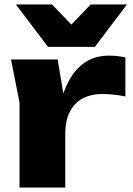

<svg xmlns="http://www.w3.org/2000/svg" viewBox="-20 -836 593 856"><path d="M29 -571H237L271 -367V0H67V-379ZM539 -580V-406Q509 -412 482.5 -414.5Q456 -417 434 -417Q390 -417 353 -399.5Q316 -382 293.5 -342Q271 -302 271 -235L232 -283Q240 -345 256 -399.5Q272 -454 299.5 -496.5Q327 -539 368 -563.5Q409 -588 468 -588Q485 -588 503 -586Q521 -584 539 -580ZM403 -627H194L51 -816H212L346 -677H251L384 -816H546Z"/></svg>

Font: Unbounded
Style: Bold
Weight: 700
Designer: Luke Prowse, Jean-Baptiste Morizot, Fátima Lázaro, Florian Runge
Foundry: NaN
Version: Version 1.700